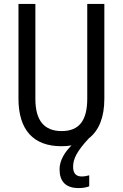

<svg xmlns="http://www.w3.org/2000/svg" viewBox="-20 -734 625 977"><path d="M352 115C352 75 370 37 432 -30C484 -70 511 -138 511 -232V-714H424V-232C424 -121 383 -67 294 -67C206 -67 160 -119 160 -231V-714H74V-232C74 -73 150 10 292 10C310 10 328 9 344 6C311 38 283 82 283 127C283 189 314 223 380 223C401 223 419 220 434 214V158C426 160 412 164 396 164C368 164 352 149 352 115Z"/></svg>

Font: Noto Sans Bengali Condensed
Style: Regular
Weight: 400
Width: 3
Designer: Jelle Bosma - Monotype Design Team
Foundry: Monotype Imaging Inc.
Version: Version 2.003